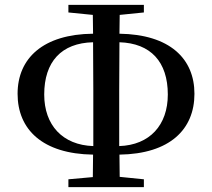

<svg xmlns="http://www.w3.org/2000/svg" viewBox="-20 -766 869 786"><path d="M260 0H569V-32L470 -42L469 -133C675 -136 776 -236 776 -382C776 -526 675 -625 469 -628L470 -705L569 -715V-746H260V-715L360 -705L361 -628C157 -626 52 -528 52 -382C52 -236 154 -136 361 -133L360 -41L260 -32ZM362 -168C236 -172 161 -254 161 -379C161 -513 231 -590 361 -593L362 -396V-344ZM469 -593C597 -589 667 -513 667 -379C667 -254 593 -172 468 -168V-345V-397Z"/></svg>

Font: Noto Serif CJK KR SemiBold
Style: Regular
Weight: 600
Designer: Ryoko NISHIZUKA 西塚涼子 (kana & ideographs); Frank Grießhammer (Latin, Greek & Cyrillic); Wenlong ZHANG 张文龙 (bopomofo); San
Foundry: Adobe
Version: Version 2.001;hotconv 1.1.0;makeotfexe 2.6.0